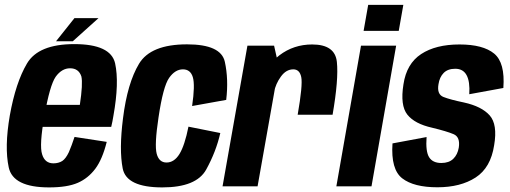

<svg xmlns="http://www.w3.org/2000/svg" viewBox="-20 -790 2164 814"><path d="M188.5 4.5 206.5 -97.5Q170 -97.5 158.5 -136Q146 -174 168.5 -299.5Q191 -428 216 -464.5Q242 -500.5 277 -500.5Q313.5 -500.5 325 -466Q332 -435 318.5 -345.5H163L147 -252H451.5Q457 -274.5 461 -300Q486 -439.5 468 -521.5Q449.5 -603 295 -603Q143 -603 94.5 -521Q46.5 -440 21.5 -300Q-1.5 -166 17 -80.5Q35 4.5 188.5 4.5ZM206.5 -97.5 188.5 4.5Q265.5 4.5 310 -15Q353.5 -34 384 -74.5Q414 -114.5 432.5 -188.5L296 -209.5Q284 -173 272 -145Q259 -117.5 244 -107.5Q228 -97.5 206.5 -97.5ZM217.5 -615H288.5L397.5 -713H295.5Z M668 4.5Q812.5 4.5 854.2 -71.2Q896 -147 914 -226L779 -253Q763 -173 740.8 -137Q718.5 -101 686 -101Q654 -101 644.2 -138.5Q634.5 -176 652 -292Q671.5 -423.5 697 -459.8Q722.5 -496 755.5 -496Q787.5 -496 797.5 -462.8Q807.5 -429.5 794.5 -340.5L939 -366.5Q949.5 -454 933.2 -528Q917 -602 773 -602Q619 -602 569.5 -519.8Q520 -437.5 501.5 -288.5Q484.5 -156 500.2 -75.8Q516 4.5 668 4.5Z M1242 -303.5H1390Q1416 -453.5 1408.2 -527.5Q1400.5 -601.5 1303.5 -601.5Q1225 -601.5 1164.5 -555.5Q1104 -509.5 1089 -422L1142 -399.5Q1148.5 -434.5 1170.8 -465.2Q1193 -496 1223.5 -496Q1250.5 -496 1257.2 -463Q1264 -430 1242 -303.5ZM923.5 0H1072L1162 -507.5L1142 -596.5H1029Z M1406 0H1555L1659.5 -596.5H1510.5ZM1541 -769.5 1521.5 -659H1670.5L1690 -769.5Z M1834.5 4Q1932.5 4 1996.5 -37.5Q2060.5 -79 2075 -174.5Q2090 -262.5 2056 -300.8Q2022 -339 1947 -355.5Q1889 -367.5 1860.2 -378.8Q1831.5 -390 1839 -433Q1843.5 -463 1861 -480.8Q1878.5 -498.5 1910 -498.5Q1943.5 -498.5 1958.2 -471.2Q1973 -444 1969.5 -390.5L2114 -417Q2122 -524 2075 -562.8Q2028 -601.5 1928 -601.5Q1827.5 -601.5 1765.5 -560.8Q1703.5 -520 1690.5 -432.5Q1676 -343 1707 -304Q1738 -265 1812 -248.5Q1874 -233.5 1903 -221.2Q1932 -209 1925 -164Q1920 -134.5 1901.8 -116.8Q1883.5 -99 1851 -99Q1814.5 -99 1799.2 -123.5Q1784 -148 1788.5 -209L1644 -182Q1636.5 -71.5 1685.5 -33.8Q1734.5 4 1834.5 4Z"/></svg>

Font: Anybody Condensed
Style: Bold Italic
Weight: 700
Width: 3
Italic angle: -10°
Version: Version 1.113;gftools[0.9.25]